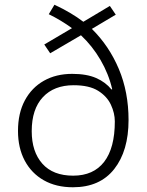

<svg xmlns="http://www.w3.org/2000/svg" viewBox="-20 -781 620 811"><path d="M210 -761Q281 -728 332 -689L444 -756L469 -719L368 -659Q441 -587 482 -489.5Q523 -392 523 -274Q523 -144 462.5 -67Q402 10 288 10Q217 10 165 -19.5Q113 -49 84.5 -102.5Q56 -156 56 -228Q56 -303 85 -357Q114 -411 165.5 -440Q217 -469 285 -469Q346 -469 386 -451.5Q426 -434 451 -403L454 -404Q439 -469 404.5 -528Q370 -587 322 -632L192 -556L167 -593L284 -662Q239 -695 186 -721ZM291 -421Q208 -421 161 -370.5Q114 -320 114 -227Q114 -140 159 -89.5Q204 -39 289 -39Q375 -39 420 -97.5Q465 -156 465 -268Q465 -303 448.5 -338.5Q432 -374 394.5 -397.5Q357 -421 291 -421Z"/></svg>

Font: Noto Sans Arabic Light
Style: Regular
Weight: 300
Designer: Monotype Design Team, Nadine Chahine, Nizar Qandah and Khaled Hosny
Foundry: Monotype Imaging Inc.
Version: Version 2.012; ttfautohint (v1.8.4.7-5d5b)